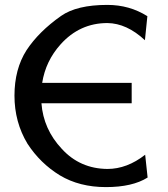

<svg xmlns="http://www.w3.org/2000/svg" viewBox="-20 -749 686 783"><path d="M572 -118Q498 -60 418 -60Q306 -61 232 -142Q157 -222 149 -328H517V-411H152Q166 -500 227 -568Q305 -655 418 -655Q497 -654 571 -585L581 -683Q508 -729 418 -729Q293 -729 229 -684Q138 -620 88 -544Q39 -467 39 -359Q39 -251 92 -163Q144 -83 224 -34Q304 14 412 14Q520 14 582 -25Z"/></svg>

Font: Sawarabi Gothic
Style: Regular
Weight: 400
Designer: mshio (mshio@users.sourceforge.jp)
Version: Version 20141215